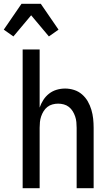

<svg xmlns="http://www.w3.org/2000/svg" viewBox="-58 -997 578 1017"><path d="M62 0V-735H152V-427Q159 -448 171.5 -467.5Q184 -487 202 -501Q220 -515 242 -521.5Q264 -528 287 -528Q311 -528 334.5 -520.5Q358 -513 376.5 -497Q395 -481 407 -460Q419 -439 426 -415.5Q433 -392 435.5 -368Q438 -344 438 -320V0H348V-320Q348 -335 346.5 -350.5Q345 -366 340 -380.5Q335 -395 327 -408Q319 -421 307 -430.5Q295 -440 280 -444Q265 -448 250 -448Q235 -448 220 -444Q205 -440 193 -430.5Q181 -421 173 -408Q165 -395 160 -380.5Q155 -366 153.5 -350.5Q152 -335 152 -320V0ZM13 -804 -38 -840 56 -977H158L252 -840L201 -804L107 -916Z"/></svg>

Font: Iosevka Term Curly Medium
Style: Regular
Weight: 500
Designer: Belleve Invis
Foundry: Belleve Invis
Version: Version 32.3.0